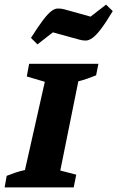

<svg xmlns="http://www.w3.org/2000/svg" viewBox="-36 -811 508 831"><path d="M-16 0 -7 -50Q13 -58 32.5 -64.5Q52 -71 72 -75L158 -457L80 -480L90 -535H390L380 -485Q360 -477 341.5 -470.5Q323 -464 303 -459L225 -73L294 -55L283 0ZM126 -619 98 -647Q129 -696 149.5 -723Q170 -750 184.5 -761.5Q199 -773 212 -774Q225 -775 241 -771L356 -739L423 -791L452 -763Q422 -713 401 -685.5Q380 -658 364.5 -647Q349 -636 336.5 -635.5Q324 -635 309 -639L193 -671Z"/></svg>

Font: Piazzolla SC
Style: Bold Italic
Weight: 700
Italic angle: -11.3°
Designer: Juan Pablo del Peral
Foundry: Huerta Tipografica
Version: Version 1.330